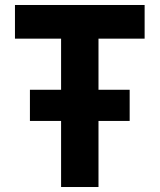

<svg xmlns="http://www.w3.org/2000/svg" viewBox="-20 -750 640 770"><path d="M225 0V-265H100V-390H225V-595H40V-730H560V-595H375V-390H500V-265H375V0Z"/></svg>

Font: NKDuy Mono ExtraBold
Style: Regular
Weight: 800
Monospace: yes
Designer: NKDuy
Foundry: NKDuy
Version: Version 2.251; ttfautohint (v1.8.4.7-5d5b)